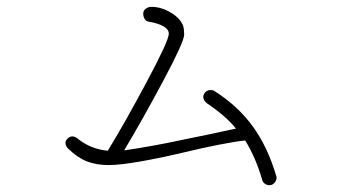

<svg xmlns="http://www.w3.org/2000/svg" viewBox="-20 -659 1040 563"><path d="M791 -138Q791 -130 785 -123Q779 -116 770 -116Q763 -116 757 -120Q751 -124 749 -131Q730 -197 699 -247Q675 -245 623.5 -235Q572 -225 519 -212Q456 -197 394.5 -186Q333 -175 298 -175Q263 -175 235.5 -185.5Q208 -196 180 -223Q172 -231 172 -240Q172 -247 178.5 -253Q185 -259 192 -259Q199 -259 206 -254Q244 -222 296 -217Q344 -295 409.5 -417.5Q475 -540 475 -560Q475 -573 459 -582Q443 -591 418 -595Q409 -596 404.5 -603Q400 -610 400 -619Q400 -628 407.5 -633.5Q415 -639 424 -639Q449 -639 473 -626.5Q497 -614 509 -598Q516 -588 518 -580Q520 -572 520 -557Q520 -537 459.5 -423.5Q399 -310 344 -218Q427 -230 515 -249Q590 -264 672 -282Q642 -319 587 -356Q576 -364 576 -376Q577 -384 583 -389.5Q589 -395 598 -395Q605 -395 609 -392Q678 -348 721.5 -288Q765 -228 790 -143Q791 -141 791 -138Z"/></svg>

Font: Tsukimi Rounded Light
Style: Regular
Weight: 300
Designer: Takashi Funayama
Foundry: Takashi Funayama
Version: Version 1.032; ttfautohint (v1.8.3)